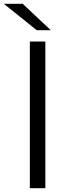

<svg xmlns="http://www.w3.org/2000/svg" viewBox="-56 -998 362 1018"><path d="M64.4 -977.8 213.3 -837.8H138.9L-35.6 -977.8ZM184.4 -777.8V0H102.2V-777.8Z"/></svg>

Font: Paperlogy 4 Regular
Style: Regular
Weight: 400
Designer: redesigned by Lee Juim, glyphs from Gmarket Sans & Montserrat
Foundry: PT&
Version: Version 1.001